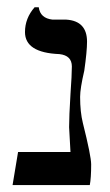

<svg xmlns="http://www.w3.org/2000/svg" viewBox="-20 -540 313 544"><path d="M234.4 -15.6H15.6L31.2 -109.4H179.7L175.8 -179.7Q175.8 -210.9 179.7 -273.4Q183.6 -328.1 183.6 -351.6Q183.6 -382.8 148.4 -386.7Q50.8 -390.6 50.8 -449.2Q50.8 -488.3 78.1 -519.5H89.8Q93.8 -488.3 128.9 -484.4H168Q226.6 -480.5 226.6 -421.9Q226.6 -394.5 218.8 -339.8Q207 -289.1 207 -265.6Q207 -222.7 214.8 -191.4Q238.3 -97.7 238.3 -74.2Q238.3 -35.2 234.4 -15.6Z"/></svg>

Font: 和音 by 宁静之雨，公众号njzyshare
Style: Regular
Weight: 400
Designer: Steve Matteson
Foundry: Ascender Corporation
Version: Version 6.00;June 8, 2018;FontCreator 11.0.0.2388 32-bit